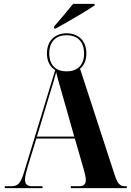

<svg xmlns="http://www.w3.org/2000/svg" viewBox="-20 -978 679 998"><path d="M261 -830H270C325 -860 432 -922 472 -950V-958H360C331 -922 290 -873 261 -840ZM5 0H201V-10H146C120 -10 110 -22 110 -44C110 -60 116 -84 124 -111L169 -258H369L416 -95C422 -74 426 -56 426 -42C426 -23 418 -10 390 -10H348V0H639V-10H630C602 -10 591 -24 576 -69L396 -621C417 -638 429 -665 429 -700C429 -769 384 -805 326 -805C269 -805 224 -769 224 -700C224 -659 241 -629 267 -614L105 -83C88 -27 75 -10 38 -10H5ZM326 -607C273 -607 236 -637 236 -700C236 -764 273 -795 326 -795C380 -795 417 -764 417 -700C417 -637 380 -607 326 -607ZM172 -268 240 -494C252 -532 262 -564 272 -603C281 -565 290 -534 301 -497L366 -268Z"/></svg>

Font: Noto Serif Display Condensed Extra
Style: Regular
Weight: 800
Width: 3
Designer: Monotype Design Team
Foundry: Monotype Imaging Inc.
Version: Version 1.900